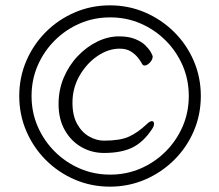

<svg xmlns="http://www.w3.org/2000/svg" viewBox="-20 -695 820 718"><path d="M731 -336Q731 -266 704.5 -204.5Q678 -143 631 -96.5Q584 -50 522.5 -23.5Q461 3 391 3Q321 3 259.5 -23.5Q198 -50 151.5 -96.5Q105 -143 78.5 -204.5Q52 -266 52 -336Q52 -406 78.5 -467.5Q105 -529 151.5 -575.5Q198 -622 259.5 -648.5Q321 -675 391 -675Q461 -675 522.5 -648.5Q584 -622 631 -575.5Q678 -529 704.5 -467.5Q731 -406 731 -336ZM686 -336Q686 -397 663 -450Q640 -503 599.5 -543.5Q559 -584 506 -607Q453 -630 392 -630Q331 -630 278 -607Q225 -584 184.5 -543.5Q144 -503 121 -450Q98 -397 98 -336Q98 -275 121 -222Q144 -169 184.5 -128.5Q225 -88 278 -65Q331 -42 392 -42Q453 -42 506 -65Q559 -88 599.5 -128.5Q640 -169 663 -222Q686 -275 686 -336ZM549 -213Q517 -164 475.5 -143.5Q434 -123 369 -123Q323 -123 284.5 -145Q246 -167 222.5 -208Q199 -249 199 -306Q199 -359 218.5 -405Q238 -451 271 -485.5Q304 -520 344 -539.5Q384 -559 425 -559Q461 -559 485.5 -549Q510 -539 524 -525Q538 -511 544.5 -499Q551 -487 551 -484Q551 -472 540.5 -461Q530 -450 521 -450Q515 -450 512 -455Q507 -465 496.5 -478.5Q486 -492 469.5 -502.5Q453 -513 427 -513Q385 -513 344.5 -485.5Q304 -458 277.5 -412Q251 -366 251 -311Q251 -263 268.5 -231.5Q286 -200 313.5 -184.5Q341 -169 369 -169Q428 -169 461 -183.5Q494 -198 528 -230Q540 -242 548 -242Q556 -242 556 -232Q556 -223 549 -213Z"/></svg>

Font: Moon Stars Kai T HW Light
Style: Regular
Weight: 300
Designer: GuiWonder
Version: Version 1.101